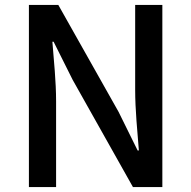

<svg xmlns="http://www.w3.org/2000/svg" viewBox="-20 -757 774 777"><path d="M97 0H207V-347C207 -427 198 -512 192 -588H197L274 -434L518 0H637V-737H527V-393C527 -313 536 -224 542 -148H537L460 -304L216 -737H97Z"/></svg>

Font: Source Han Sans JP Medium
Style: Regular
Weight: 500
Designer: Ryoko NISHIZUKA 西塚涼子 (kana, bopomofo & ideographs); Paul D. Hunt (Latin, Greek & Cyrillic); Sandoll Communications 산돌커뮤니
Foundry: Adobe
Version: Version 2.002;hotconv 1.0.116;makeotfexe 2.5.65601